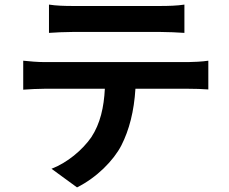

<svg xmlns="http://www.w3.org/2000/svg" viewBox="-20 -753 996 835"><path d="M81 -489V-363C108 -365 145 -367 173 -367H436C432 -287 416 -215 377 -156C338 -100 272 -45 204 -19L315 62C401 19 474 -55 508 -121C542 -188 563 -269 569 -367H799C826 -367 862 -366 886 -364V-489C860 -485 819 -483 799 -483H173C143 -483 110 -486 81 -489ZM193 -610C222 -612 262 -614 295 -614H679C712 -614 749 -612 782 -610V-733C750 -728 711 -727 679 -727H294C263 -727 224 -728 193 -733Z"/></svg>

Font: Kinto Sans
Style: Bold
Weight: 700
Designer: Authors: Ryoko NISHIZUKA  (kana & ideographs); Paul D. Hunt (Latin, Greek & Cyrillic); Wenlong ZHANG  (bopomofo); Sandol
Foundry: Adobe Systems Incorporated, ookami Inc.
Version: Version 0.001